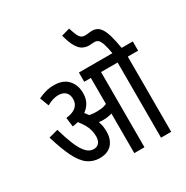

<svg xmlns="http://www.w3.org/2000/svg" viewBox="-199 -1060 1185 1225"><g transform="rotate(-30 394.0 -448.0)"><path d="M515 -554V0H440V-554H391V-622H591V-554ZM213 -632Q278 -632 313.5 -594Q349 -556 349 -495Q349 -447 325 -414.5Q301 -382 263.5 -365Q226 -348 185 -344L177 -411Q225 -416 250 -437.5Q275 -459 275 -494Q275 -527 256.5 -545Q238 -563 203 -563Q183 -563 161.5 -556Q140 -549 119 -537L94 -603Q124 -617 151 -624.5Q178 -632 213 -632ZM356 -208Q356 -168 341 -139.5Q326 -111 299.5 -96.5Q273 -82 236 -82Q186 -82 148.5 -109Q111 -136 81 -196.5Q51 -257 21 -356L89 -374Q109 -305 129.5 -255Q150 -205 174.5 -178Q199 -151 230 -151Q254 -151 268.5 -167.5Q283 -184 283 -215Q283 -264 259 -305Q235 -346 206 -374L255 -378L287 -386Q298 -374 309.5 -357.5Q321 -341 328 -324L335 -306Q343 -287 349.5 -263Q356 -239 356 -208ZM364 -349Q399 -349 421.5 -355.5Q444 -362 475 -377V-309Q449 -293 425 -287.5Q401 -282 374 -282Q361 -282 347 -284Q333 -286 320.5 -289Q308 -292 300 -295L278 -350L285 -362Q307 -355 324 -352Q341 -349 364 -349ZM712 -554V0H637V-554H576V-622H788V-554ZM639 -615Q631 -663 622.5 -690.5Q614 -718 603 -729.5Q592 -741 575 -741Q565 -741 554 -740Q543 -739 532 -739Q510 -739 489 -749.5Q468 -760 449.5 -790.5Q431 -821 416 -879L477 -896Q488 -861 497 -841.5Q506 -822 517 -814.5Q528 -807 545 -807Q559 -807 570.5 -809Q582 -811 597 -811Q617 -811 633 -802.5Q649 -794 662.5 -772.5Q676 -751 686.5 -713Q697 -675 707 -615Z"/></g></svg>

Font: Noto Sans ExtraCondensed
Style: Regular
Weight: 400
Width: 2
Designer: Monotype Design Team
Foundry: Monotype Imaging Inc.
Version: Version 2.013